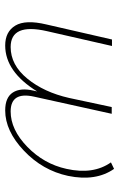

<svg xmlns="http://www.w3.org/2000/svg" viewBox="120 -576 459 739"><g transform="rotate(90 349.5 -206.5)"><path d="M630 -416Q679 -346 657 -239Q636 -141 560 -69Q484 3 405 3Q355 3 336 -26.5Q317 -56 329 -107L332 -120Q256 3 155 3Q102 3 78.5 -36Q55 -75 74 -155L132 -408H157L100 -158Q68 -18 161 -18Q230 -18 282.5 -82Q335 -146 357 -243L392 -407H418L352 -108Q332 -18 409 -18Q479 -18 545 -82Q611 -146 630 -233Q653 -336 605 -404Z"/></g></svg>

Font: EauTestText Extralight
Style: Italic
Weight: 250
Italic angle: -12°
Designer: Christian Thalmann (Catharsis Fonts)
Version: Version 0.001;PS 000.001;hotconv 1.0.88;makeotf.lib2.5.64775